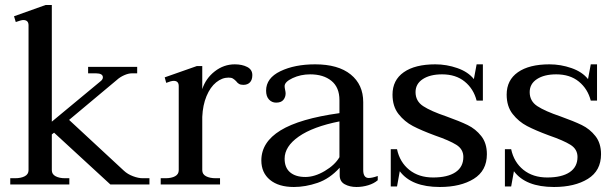

<svg xmlns="http://www.w3.org/2000/svg" viewBox="-20 -737 2453 767"><path d="M577 -25V0H421L196 -207L187 -200V-57Q187 -41 202 -33Q217 -25 240 -25H257V0H21V-25H40Q64 -25 79 -33Q94 -41 94 -57V-636Q94 -657 73 -657Q65 -657 43 -649L36 -672L162 -717H187V-251L380 -411Q391 -419 391 -428Q391 -436 384 -440Q377 -444 364 -444H332V-470H528V-444H506Q493 -444 476 -436.5Q459 -429 446 -417L256 -258L475 -55Q490 -41 511.5 -33Q533 -25 550 -25Z M988 -437Q988 -418 978.5 -408Q969 -398 952 -398Q941 -398 934.5 -402Q928 -406 923 -413Q916 -420 910 -423.5Q904 -427 893 -427Q867 -427 843.5 -408Q820 -389 805 -353Q790 -317 788 -270V-57Q788 -41 803 -33Q818 -25 842 -25H859V0H622V-25H641Q665 -25 679.5 -33Q694 -41 694 -57V-393Q694 -414 674 -414Q664 -414 644 -406L638 -428L766 -473H788V-381Q802 -424 838 -452Q874 -480 918 -480Q947 -480 967.5 -469.5Q988 -459 988 -437Z M1024 -96Q1024 -169 1100.5 -216Q1177 -263 1336 -285V-337Q1336 -388 1304 -414Q1272 -440 1219 -440Q1181 -440 1149 -425Q1117 -410 1117 -393Q1117 -387 1119 -378Q1121 -369 1121 -364Q1121 -349 1112 -338Q1103 -327 1083 -327Q1066 -327 1054.5 -339.5Q1043 -352 1043 -375Q1043 -425 1100 -452.5Q1157 -480 1239 -480Q1331 -480 1381 -439.5Q1431 -399 1431 -329V-58Q1431 -26 1453 -26Q1467 -26 1489 -34V-17Q1474 -4 1451 3Q1428 10 1404 10Q1377 10 1357 -1Q1337 -12 1337 -37V-67Q1297 -23 1248.5 -6.5Q1200 10 1154 10Q1093 10 1058.5 -18.5Q1024 -47 1024 -96ZM1336 -109V-252Q1230 -231 1173.5 -191.5Q1117 -152 1117 -103Q1117 -67 1139 -48.5Q1161 -30 1200 -30Q1237 -30 1277.5 -54Q1318 -78 1336 -109Z M1577 -53 1566 8H1541V-141H1566Q1577 -89 1615 -58.5Q1653 -28 1710 -28Q1768 -28 1799.5 -49Q1831 -70 1831 -110Q1831 -141 1803 -158.5Q1775 -176 1717 -196Q1663 -216 1629.5 -233.5Q1596 -251 1572 -281.5Q1548 -312 1548 -359Q1548 -417 1593 -448.5Q1638 -480 1719 -480Q1764 -480 1807 -465Q1850 -450 1873 -421L1884 -480H1909V-335H1884Q1872 -382 1836.5 -411Q1801 -440 1746 -440Q1698 -440 1669 -421Q1640 -402 1640 -369Q1640 -333 1670.5 -313Q1701 -293 1763 -272Q1816 -253 1848 -237.5Q1880 -222 1902.5 -193.5Q1925 -165 1925 -121Q1925 -55 1872.5 -22.5Q1820 10 1737 10Q1624 10 1577 -53Z M2033 -53 2022 8H1997V-141H2022Q2033 -89 2071 -58.5Q2109 -28 2166 -28Q2224 -28 2255.5 -49Q2287 -70 2287 -110Q2287 -141 2259 -158.5Q2231 -176 2173 -196Q2119 -216 2085.5 -233.5Q2052 -251 2028 -281.5Q2004 -312 2004 -359Q2004 -417 2049 -448.5Q2094 -480 2175 -480Q2220 -480 2263 -465Q2306 -450 2329 -421L2340 -480H2365V-335H2340Q2328 -382 2292.5 -411Q2257 -440 2202 -440Q2154 -440 2125 -421Q2096 -402 2096 -369Q2096 -333 2126.5 -313Q2157 -293 2219 -272Q2272 -253 2304 -237.5Q2336 -222 2358.5 -193.5Q2381 -165 2381 -121Q2381 -55 2328.5 -22.5Q2276 10 2193 10Q2080 10 2033 -53Z"/></svg>

Font: TavirajRegular
Style: Regular
Weight: 400
Designer: Katatrad Team
Foundry: CadsonDemak
Version: Version 1.000